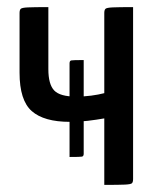

<svg xmlns="http://www.w3.org/2000/svg" viewBox="-20 -520 441 540"><path d="M273.3 0V-187Q251.8 -183.2 226.9 -180.2Q201.9 -177.3 176.5 -177.3Q103.7 -177.3 69.4 -207.5Q35 -237.7 35 -315.5V-483.5Q35 -491.8 38.3 -495.1Q41.5 -498.4 58.5 -499.2Q75.5 -500 116 -500V-325.5Q116 -282.8 132.5 -265.5Q149 -248.3 194.1 -248.3Q215.2 -248.3 236.3 -251Q257.4 -253.8 273.3 -258V-483.5Q273.3 -491.8 276.6 -495.1Q279.8 -498.4 296.8 -499.2Q313.8 -500 354.3 -500V-16.5Q354.3 -8.2 351.3 -4.9Q348.4 -1.6 331.4 -0.8Q314.4 0 273.3 0ZM175.6 -78.5V-341.7Q175.6 -349.1 180.5 -350.1Q185.5 -351.1 215.4 -351.1V-87.5Q215.4 -80.5 210.5 -79.5Q205.6 -78.5 175.6 -78.5Z"/></svg>

Font: Yanone Kaffeesatz ExtraLight
Style: Regular
Weight: 200
Designer: Yanone (Cyrillic: Daniel Pouzeot, Huerta Tipografica, and Cyreal)
Foundry: Yanone
Version: Version 2.003